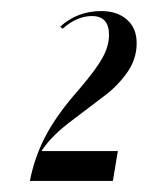

<svg xmlns="http://www.w3.org/2000/svg" viewBox="-20 -725 267 347"><path d="M89 -677Q120 -705 163 -705Q192 -705 209.5 -689.5Q227 -674 227 -647Q227 -618 209.5 -593.5Q192 -569 169 -552L115 -511Q92 -494 78 -480Q64 -466 55 -452H193L184 -398H34Q42 -439 60.5 -475.5Q79 -512 113 -552L125 -566Q154 -600 165.5 -621Q177 -642 177 -662Q177 -696 146 -696Q119 -696 93 -673Z"/></svg>

Font: Moniqa Black Ita Display
Style: Italic
Weight: 900
Italic angle: -10°
Designer: Rajesh Rajput
Foundry: Rajesh Rajput
Version: Version 1.000